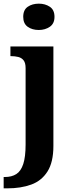

<svg xmlns="http://www.w3.org/2000/svg" viewBox="-40 -790 405 1050"><path d="M-20 240V178H-12.8Q24 178 49.2 162Q74.3 146.1 87.2 106.9Q100 67.7 100 0V-417.4Q100 -446.2 89 -460.1Q78 -474 59.8 -478.5Q41.6 -483 20 -483H17V-536H252V8Q252 97 219.6 148Q187.2 199 130.6 219.5Q74.1 240 0.3 240ZM172.1 -626Q136 -626 111.5 -643.5Q87 -661 87 -698Q87 -736 111.8 -753Q136.5 -770 172.5 -770Q207 -770 232.5 -753Q258 -736 258 -698Q258 -661 232.4 -643.5Q206.8 -626 172.1 -626Z"/></svg>

Font: Noto Serif Tamil
Style: Italic
Weight: 400
Italic angle: -12°
Designer: Indian Type Foundry, Tom Grace, and the Monotype Design Team
Foundry: Monotype Imaging Inc.
Version: Version 2.003